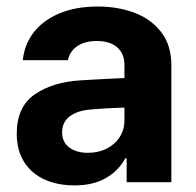

<svg xmlns="http://www.w3.org/2000/svg" viewBox="-20 -557 598 587"><path d="M228.5 -311.5Q282.2 -314.9 360.4 -318.4V-361.3Q359.4 -394.5 337.4 -413.1Q315.4 -431.6 275.4 -431.6Q239.3 -431.6 216.3 -416Q193.4 -400.4 187.5 -373H49.8Q54.2 -419.9 82.3 -457Q110.4 -494.1 160.6 -515.6Q210.9 -537.1 279.3 -537.1Q339.8 -537.1 390.9 -518.1Q441.9 -499 472.9 -458.7Q503.9 -418.5 503.9 -357.4V0H367.2V-73.2H363.3Q342.3 -34.7 303.5 -12.5Q264.6 9.8 208 9.8Q156.2 9.8 116.5 -8.1Q76.7 -25.9 54 -61.5Q31.2 -97.2 31.2 -148.4Q31.2 -230.5 86.4 -268.6Q141.6 -306.6 228.5 -311.5ZM249 -89.8Q281.2 -89.8 306.9 -103Q332.5 -116.2 346.7 -139.2Q360.8 -162.1 360.4 -189.5V-228Q337.4 -227.5 303.7 -225.6Q270 -223.6 252 -221.7Q213.9 -217.8 191.9 -200.2Q169.9 -182.6 169.9 -152.3Q169.9 -122.6 191.7 -106.2Q213.4 -89.8 249 -89.8Z"/></svg>

Font: Pretendard JP
Style: Bold
Weight: 700
Designer: Base glyphs from Inter by Rasmus Andersson; Hangeul glyphs from Noto Sans CJK(Source Han Sans) by Jang Soo-young and Kan
Foundry: Kil Hyung-jin
Version: Version 1.309